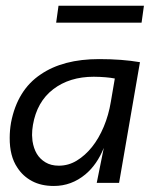

<svg xmlns="http://www.w3.org/2000/svg" viewBox="-20 -622 514 653"><path d="M163 10.5Q120 10.5 88.8 -6.2Q57.5 -23 39 -52Q12.5 -91 13 -153.5Q13 -178.5 17.5 -205Q39 -316 118.5 -369Q194.5 -421 317 -421Q395.5 -421 456 -410.5L385 0H309L333 -119Q310 -62 270.5 -29Q223 10.5 163 10.5ZM180 -58.5Q213 -58.5 241.2 -75.8Q269.5 -93 292.8 -122Q316 -151 332.8 -190.8Q349.5 -230.5 357 -276L370.5 -355Q342.5 -360.5 299 -361Q216.5 -361 161 -318.5Q105.5 -276 92 -197Q89 -179.5 89 -162.5L90.5 -142.5Q94.5 -117 105.2 -99Q116 -81 134.8 -69.8Q153.5 -58.5 180 -58.5ZM461.5 -545H171L179 -602.5H469.5Z"/></svg>

Font: Lucymar Sans
Style: Italic
Weight: 400
Italic angle: -10°
Foundry: The League of Moveable Type (original font) / Main changes by Cristiano Sobral with portions from Mirco Monsees
Version: Version 2.00;August 30, 2020;FontCreator 13.0.0.2681 64-bit